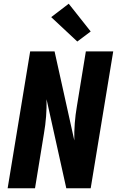

<svg xmlns="http://www.w3.org/2000/svg" viewBox="-20 -1011 640 1031"><path d="M21 0 142 -735H273L379 -257Q378 -303 381.5 -349Q385 -395 393 -441L441 -735H588L467 0H336L230 -478Q231 -432 227.5 -386Q224 -340 216 -294L168 0ZM395 -788 255 -919 349 -991 467 -842Z"/></svg>

Font: Iosevka Curly Heavy Extended
Style: Italic
Weight: 900
Width: 7
Italic angle: -9°
Monospace: yes
Designer: Belleve Invis
Foundry: Belleve Invis
Version: Version 11.1.0; ttfautohint (v1.8.3)